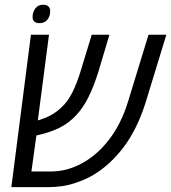

<svg xmlns="http://www.w3.org/2000/svg" viewBox="-20 -774 708 794"><path d="M26.9 0 107.9 -630.4H182.6L132.8 -248L114.3 -279.3Q119.1 -276.4 123.5 -275.1Q127.9 -273.9 131.3 -274.4Q165 -284.2 188.5 -296.6Q211.9 -309.1 232.9 -328.6Q259.8 -353 279.1 -391.6Q298.3 -430.2 313 -478.5L359.4 -630.4H432.6L386.2 -475.1Q367.7 -417 346.9 -374.5Q326.2 -332 296.9 -299.3Q264.6 -264.2 224.1 -244.6Q183.6 -225.1 128.9 -213.4Q123.5 -212.9 119.6 -212.9Q115.7 -212.9 111.1 -213.1Q106.4 -213.4 100.6 -214.8L135.3 -248.5L109.9 -64.9H190.9Q257.8 -64.9 320.6 -99.6Q383.3 -134.3 430.7 -196.3Q456.5 -229.5 476.6 -270.3Q496.6 -311 510.3 -356.4L594.2 -630.4H668L583.5 -354.5Q570.8 -313 553.7 -273.9Q536.6 -234.9 514.9 -200Q493.2 -165 467.3 -136.2Q432.1 -95.7 389.9 -65.9Q347.7 -36.1 298.8 -20Q270 -9.3 239.5 -4.6Q209 0 175.8 0ZM143.6 -678.2Q129.4 -678.2 122.1 -684.6Q114.7 -690.9 114.7 -703.6Q114.7 -724.1 126.2 -739.3Q137.7 -754.4 158.2 -754.4Q172.9 -754.4 180.2 -747.6Q187.5 -740.7 187.5 -727.5Q187.5 -706.5 175.8 -692.4Q164.1 -678.2 143.6 -678.2Z"/></svg>

Font: Open Sans SemiCondensed
Style: Italic
Weight: 400
Width: 4
Italic angle: -12°
Designer: Monotype Design Team
Foundry: Monotype Imaging Inc.
Version: Version 3.000